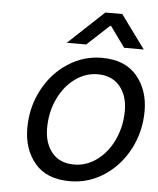

<svg xmlns="http://www.w3.org/2000/svg" viewBox="-53 -785 689 837"><g transform="rotate(5 291.5 -366.0)"><path d="M79 -208Q79 -298 119 -374.5Q159 -451 227.5 -496Q296 -541 377 -541Q478 -541 530 -479.5Q582 -418 582 -326Q582 -236 542 -159.5Q502 -83 433.5 -38Q365 7 284 7Q182 7 130.5 -54Q79 -115 79 -208ZM496 -320Q496 -386 461.5 -427Q427 -468 365 -468Q311 -468 265 -434Q219 -400 192 -342Q165 -284 165 -215Q165 -149 199 -108Q233 -67 296 -67Q350 -67 396 -101Q442 -135 469 -193.5Q496 -252 496 -320ZM374 -739H448L555 -593H469L404 -683H400L303 -593H218Z"/></g></svg>

Font: Be Vietnam
Style: Italic
Weight: 400
Italic angle: -9.33299°
Designer: Gabriel Lam
Foundry: TypeRant
Version: Version 3.000